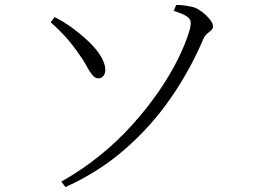

<svg xmlns="http://www.w3.org/2000/svg" viewBox="-20 -730 1040 777"><path d="M228 5Q310 -41 382 -99Q454 -157 514 -223.5Q574 -290 621 -358Q668 -426 700.5 -491.5Q733 -557 749 -614Q753 -631 751.5 -642.5Q750 -654 735.5 -664Q721 -674 683 -686L693 -710Q706 -710 721 -708.5Q736 -707 753 -703Q768 -701 783.5 -691.5Q799 -682 812.5 -669.5Q826 -657 834 -645Q842 -633 842 -623Q842 -614 834.5 -607.5Q827 -601 817.5 -593Q808 -585 801 -568Q748 -444 669.5 -331Q591 -218 485.5 -126Q380 -34 245 27ZM378 -413Q364 -413 353 -427Q342 -441 328.5 -466Q315 -491 292 -522Q268 -556 241.5 -585Q215 -614 185 -640L201 -661Q237 -643 272.5 -617Q308 -591 338.5 -562Q369 -533 387 -504Q405 -475 406 -450Q407 -434 399 -423.5Q391 -413 378 -413Z"/></svg>

Font: Noto Serif HK ExtraLight Light
Style: Regular
Weight: 300
Version: Version 2.002-H1;hotconv 1.1.0;makeotfexe 2.6.0